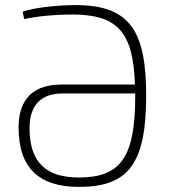

<svg xmlns="http://www.w3.org/2000/svg" viewBox="-20 -722 669 754"><path d="M276 -702C208 -702 112 -692 69 -676L75 -647C129 -659 201 -665 262 -665C439 -665 503 -600 510 -390H221C85 -390 53 -304 53 -221C53 -65 131 12 290 12C484 12 554 -79 554 -346C554 -603 489 -702 276 -702ZM290 -25C162 -25 96 -83 96 -219C96 -284 120 -355 226 -355H511V-345C511 -106 455 -25 290 -25Z"/></svg>

Font: Exo 2 Extra Light
Style: Regular
Weight: 250
Designer: Natanael Gama
Version: Version 1.001;PS 001.001;hotconv 1.0.88;makeotf.lib2.5.64775